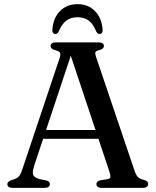

<svg xmlns="http://www.w3.org/2000/svg" viewBox="-20 -904 752 924"><path d="M172.5 -278.5H470.5L474 -236H168ZM220 -18Q220 -10 214.2 -5Q208.5 0 195.5 0H40.5Q27.5 0 21.5 -4.8Q15.5 -9.5 15.5 -17.5Q15.5 -24 19.2 -28Q23 -32 33.5 -36.5L53 -43Q67 -49 74.5 -59.8Q82 -70.5 90.5 -98L266.5 -623.5Q272.5 -641.5 269 -649.5Q265.5 -657.5 248 -662Q234.5 -665.5 229 -670.5Q223.5 -675.5 223.5 -682.5Q223.5 -691 229.8 -695.5Q236 -700 248.5 -700H455Q468 -700 474 -695.5Q480 -691 480 -683Q480 -675.5 474.8 -670.5Q469.5 -665.5 456.5 -662.5Q442 -659 439.5 -653Q437 -647 441.5 -632.5L627 -84Q633.5 -63 643 -53Q652.5 -43 670 -39Q684 -35 688.5 -30.2Q693 -25.5 693 -18Q693 -10 686.8 -5Q680.5 0 667.5 0H469Q456.5 0 450.2 -5Q444 -10 444 -18Q444 -25 448.5 -29.5Q453 -34 463.5 -36.5L498.5 -42Q511 -45 511.5 -53.2Q512 -61.5 506 -79.5L314.5 -654L329 -661L143.5 -103.5Q138 -85 138 -73.5Q138 -62 145.2 -54.8Q152.5 -47.5 168 -42.5L201 -36Q211 -33.5 215.5 -29.2Q220 -25 220 -18ZM353 -821Q320.5 -821 298.8 -804.5Q277 -788 262.5 -752.5Q259 -746 255.2 -743.2Q251.5 -740.5 246.5 -740.5Q239.5 -740.5 235.5 -745.8Q231.5 -751 232 -760.5Q235.5 -817 268.5 -850.5Q301.5 -884 353 -884Q404.5 -884 437.2 -850.5Q470 -817 474 -760.5Q474.5 -751 470.5 -745.8Q466.5 -740.5 459 -740.5Q455 -740.5 451 -743.2Q447 -746 443 -752.5Q429 -788.5 407 -804.8Q385 -821 353 -821Z"/></svg>

Font: Fraunces
Style: Regular
Weight: 400
Version: Version 1.000;[b76b70a41]